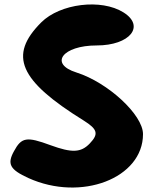

<svg xmlns="http://www.w3.org/2000/svg" viewBox="-20 -901 695 866"><path d="M166 -800C17 -651 66 -538 358 -357C420 -318 426 -297 385 -254C345 -212 304 -211 208 -246C100 -286 77 -282 43 -219C11 -161 25 -136 108 -98C346 10 625 -97 625 -296C625 -383 467 -529 325 -574C200 -613 262 -696 416 -696C566 -696 636 -783 537 -845C437 -908 251 -885 166 -800Z"/></svg>

Font: Hussar Skorodowane
Style: Bold
Weight: 700
Foundry: Cannot Into Space Fonts
Version: Version 0.892